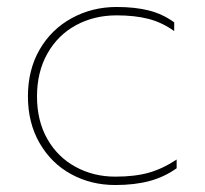

<svg xmlns="http://www.w3.org/2000/svg" viewBox="-20 -515 586 550"><path d="M486 -58V-33Q451 -8 408.5 3.5Q366 15 310 15Q241 15 184 -16Q127 -47 93.5 -105Q60 -163 60 -239Q60 -315 93.5 -373Q127 -431 185.5 -463Q244 -495 314 -495Q367 -495 406.5 -485Q446 -475 479 -451V-426Q444 -451 405 -461Q366 -471 314 -471Q250 -471 198 -443Q146 -415 116 -362Q86 -309 86 -239Q86 -169 115.5 -117Q145 -65 196.5 -37Q248 -9 310 -9Q367 -9 407 -20.5Q447 -32 486 -58Z"/></svg>

Font: Prompt Thin
Style: Regular
Weight: 100
Designer: Katatrad Team
Foundry: CadsonDemak
Version: Version 1.030